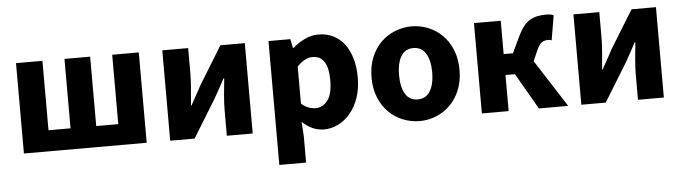

<svg xmlns="http://www.w3.org/2000/svg" viewBox="-45 -687 3733 1050"><g transform="rotate(-5 1821.5 -162.0)"><path d="M65 0V-496H210V-115H331V-496H472V-115H593V-496H739V0Z M868 0V-496H1010V-358Q1010 -321 1006 -274.5Q1002 -228 998 -182H1001Q1013 -205 1030 -234.5Q1047 -264 1058 -286L1187 -496H1321V0H1179V-138Q1179 -176 1183 -222Q1187 -268 1192 -314H1188Q1176 -291 1159.5 -261Q1143 -231 1131 -210L1002 0Z M1451 184V-496H1571L1581 -447H1585Q1614 -473 1650.5 -490.5Q1687 -508 1726 -508Q1771 -508 1807 -490Q1843 -472 1868 -439Q1893 -406 1906.5 -359.5Q1920 -313 1920 -256Q1920 -192 1902.5 -142.5Q1885 -93 1855.5 -58.5Q1826 -24 1788.5 -6Q1751 12 1711 12Q1679 12 1649 -1.5Q1619 -15 1593 -40L1598 39V184ZM1677 -108Q1715 -108 1742 -142.5Q1769 -177 1769 -254Q1769 -388 1683 -388Q1640 -388 1598 -343V-140Q1618 -122 1638 -115Q1658 -108 1677 -108Z M2237 12Q2190 12 2146 -5.5Q2102 -23 2068.5 -56Q2035 -89 2015 -137.5Q1995 -186 1995 -248Q1995 -310 2015 -358.5Q2035 -407 2068.5 -440Q2102 -473 2146 -490.5Q2190 -508 2237 -508Q2284 -508 2327.5 -490.5Q2371 -473 2404.5 -440Q2438 -407 2458 -358.5Q2478 -310 2478 -248Q2478 -186 2458 -137.5Q2438 -89 2404.5 -56Q2371 -23 2327.5 -5.5Q2284 12 2237 12ZM2237 -107Q2282 -107 2305 -145Q2328 -183 2328 -248Q2328 -313 2305 -351Q2282 -389 2237 -389Q2191 -389 2168.5 -351Q2146 -313 2146 -248Q2146 -183 2168.5 -145Q2191 -107 2237 -107Z M2579 0V-496H2726V-313H2777L2820 -404Q2835 -435 2851 -455.5Q2867 -476 2886.5 -487.5Q2906 -499 2928 -503.5Q2950 -508 2977 -508Q2999 -508 3017 -501L2994 -365Q2989 -367 2984.5 -368Q2980 -369 2975 -369Q2956 -369 2941 -360Q2926 -351 2912 -319L2886 -260L3053 0H2892L2778 -198H2726V0Z M3125 0V-496H3267V-358Q3267 -321 3263 -274.5Q3259 -228 3255 -182H3258Q3270 -205 3287 -234.5Q3304 -264 3315 -286L3444 -496H3578V0H3436V-138Q3436 -176 3440 -222Q3444 -268 3449 -314H3445Q3433 -291 3416.5 -261Q3400 -231 3388 -210L3259 0Z"/></g></svg>

Font: Font
Style: ¶
Weight: 700
Designer: Paul D. Hunt
Foundry: Adobe Systems Incorporated
Version: Version 3.000